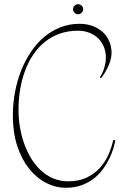

<svg xmlns="http://www.w3.org/2000/svg" viewBox="-20 -848 587 912"><path d="M527.8 -181.2Q525.4 -167.5 519 -145.3Q512.7 -123 501 -98.1Q489.3 -73.2 471.4 -47.9Q453.6 -22.5 428.5 -2.2Q403.3 18.1 369.6 31Q335.9 43.9 293 43.9Q244.1 43.9 198.7 20.5Q153.3 -2.9 118.2 -46.9Q83 -90.8 62 -154.5Q41 -218.3 41 -298.8Q41 -356 51.3 -410.6Q61.5 -465.3 80.8 -513.7Q100.1 -562 127.7 -602.8Q155.3 -643.6 190.4 -672.9Q225.6 -702.1 267.6 -718.5Q309.6 -734.9 356.9 -734.9Q392.6 -734.9 420.9 -724.1Q449.2 -713.4 469 -694.8Q488.8 -676.3 499.3 -651.1Q509.8 -626 509.8 -597.2Q509.8 -578.1 504.2 -559.8Q498.5 -541.5 490.7 -525.6Q482.9 -509.8 474.4 -496.8Q465.8 -483.9 460 -476.1L454.1 -481Q460 -488.8 465.1 -499.3Q470.2 -509.8 474.1 -522Q478 -534.2 480.5 -547.6Q482.9 -561 482.9 -575.2Q482.9 -601.1 473.9 -624Q464.8 -647 447.8 -664.3Q430.7 -681.6 406 -691.9Q381.3 -702.1 350.1 -702.1Q303.2 -702.1 263.9 -688.2Q224.6 -674.3 193.4 -649.2Q162.1 -624 138.4 -589.1Q114.7 -554.2 99.1 -512.2Q83.5 -470.2 75.7 -422.9Q67.9 -375.5 67.9 -325.2Q67.9 -285.6 74.5 -245.4Q81.1 -205.1 94.2 -167.5Q107.4 -129.9 127.2 -96.9Q147 -64 173.1 -39.6Q199.2 -15.1 232.2 -1Q265.1 13.2 304.2 13.2Q356 13.2 393.1 -5.1Q430.2 -23.4 455.6 -52Q481 -80.6 495.8 -115.2Q510.7 -149.9 518.1 -183.1ZM327.1 -804.2Q327.1 -814 334.2 -821Q341.3 -828.1 351.1 -828.1Q360.8 -828.1 367.9 -821Q375 -814 375 -804.2Q375 -794.4 367.9 -787.4Q360.8 -780.3 351.1 -780.3Q341.3 -780.3 334.2 -787.4Q327.1 -794.4 327.1 -804.2Z"/></svg>

Font: Stalemate
Style: Regular
Weight: 400
Designer: Astigmatic (AOETI)
Foundry: Astigmatic (AOETI)
Version: Version 001.000